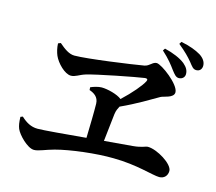

<svg xmlns="http://www.w3.org/2000/svg" viewBox="-112 -965 1224 1087"><g transform="rotate(15 500.0 -421.5)"><path d="M816 -658C833 -636 843 -623 860 -623C879 -623 894 -636 894 -655C894 -676 885 -693 863 -712C835 -734 792 -752 742 -764L733 -751C776 -712 797 -684 816 -658ZM898 -729C917 -705 925 -692 944 -692C967 -692 976 -710 976 -726C976 -748 963 -768 938 -784C909 -801 875 -814 822 -825L813 -811C856 -776 878 -753 898 -729ZM51 -179C52 -146 55 -129 62 -111C75 -80 134 -18 173 -18C200 -18 237 -37 286 -50C371 -73 521 -91 622 -89C760 -88 859 -53 898 -53C927 -53 945 -74 945 -101C945 -142 846 -202 793 -202C777 -202 764 -189 707 -184L543 -170L561 -331C564 -355 572 -368 578 -380C668 -421 739 -465 788 -493C804 -502 863 -506 863 -540C863 -586 747 -673 718 -673C694 -673 684 -647 654 -641C586 -629 331 -593 256 -593C225 -593 195 -615 164 -642L149 -636C150 -610 156 -586 164 -567C181 -528 230 -478 266 -478C292 -478 310 -495 345 -506C403 -524 626 -567 676 -574C689 -575 694 -569 688 -558C674 -530 628 -475 572 -423C547 -444 487 -459 453 -459C434 -459 407 -451 389 -443L390 -427C416 -418 445 -402 446 -362C447 -313 445 -233 443 -161C319 -150 198 -139 162 -139C123 -139 93 -157 64 -184Z"/></g></svg>

Font: Noto Serif KR
Style: Bold
Weight: 700
Designer: Ryoko NISHIZUKA 西塚涼子 (kana & ideographs); Frank Grießhammer (Latin, Greek & Cyrillic); Wenlong ZHANG 张文龙 (bopomofo); San
Foundry: Adobe
Version: Version 2.001;hotconv 1.1.0;makeotfexe 2.6.0